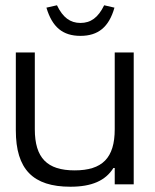

<svg xmlns="http://www.w3.org/2000/svg" viewBox="-20 -699 586 728"><path d="M487 0V-500H415V-209C415 -100 368 -53 263 -53C159 -53 112 -100 112 -209V-500H40V-205C40 -57 105 9 247 9C328 9 380 -14 410 -62H415V0ZM156 -670 196 -679C218 -633 246 -612 285 -612C324 -612 352 -632 375 -679L414 -670C393 -596 352 -563 285 -563C218 -563 178 -596 156 -670Z"/></svg>

Font: LT Wave Alt Light
Style: Regular
Weight: 300
Designer: Daniel Lyons
Version: Version 2.5 (Glyphs App)